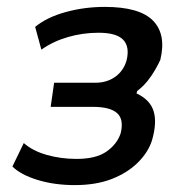

<svg xmlns="http://www.w3.org/2000/svg" viewBox="-20 -528 537 557"><path d="M197 9Q138 9 89 -6Q40 -21 16 -45L49 -113Q75 -90 116 -78.5Q157 -67 202 -67Q258 -67 288.5 -88Q319 -109 330 -141Q340 -182 319.5 -200Q299 -218 250 -218H127L137 -288H257Q290 -288 314 -305Q338 -322 347 -352Q357 -392 337.5 -412.5Q318 -433 266 -433Q220 -433 177 -420.5Q134 -408 100 -384L82 -450Q116 -478 170.5 -493Q225 -508 284 -508Q385 -508 424 -468Q463 -428 445 -354Q439 -341 429.5 -324.5Q420 -308 407.5 -292.5Q395 -277 378 -264L376 -257Q415 -239 425.5 -206Q436 -173 421 -121Q410 -86 379.5 -56Q349 -26 303.5 -8.5Q258 9 197 9Z"/></svg>

Font: Nunito Sans 7pt Condensed SemiBold
Style: Italic
Weight: 600
Width: 3
Italic angle: -9°
Designer: Vernon Adams
Foundry: Vernon Adams
Version: Version 3.101;gftools[0.9.27]